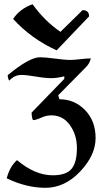

<svg xmlns="http://www.w3.org/2000/svg" viewBox="-20 -730 505 907"><path d="M194.8 157.2Q104.5 157.2 11.7 112.3Q26.4 56.2 60.5 26.4Q145 98.1 229.5 98.1Q291.5 98.1 317.4 68.4Q343.3 38.6 343.3 -31.2Q343.3 -92.3 310.5 -138.7Q277.8 -185.1 222.2 -185.1Q198.2 -185.1 173.8 -173.8Q149.4 -162.6 135.7 -162.6Q129.4 -175.8 129.4 -198.2L283.7 -357.4V-369.6Q250 -360.8 223.1 -360.8Q192.9 -360.8 148.9 -368.4Q105 -376 80.6 -376Q48.3 -376 23.9 -349.1Q16.6 -358.9 16.6 -375Q119.1 -459.5 168.5 -459.5Q193.4 -459.5 241 -453.1Q288.6 -446.8 308.6 -446.8Q329.6 -446.8 359.4 -450.4Q389.2 -454.1 409.2 -454.1Q402.8 -429.7 387.7 -414.6L254.9 -279.8L260.7 -261.2Q332 -261.2 381.8 -210Q431.6 -158.7 431.6 -78.1Q431.6 3.4 358.6 80.3Q285.6 157.2 194.8 157.2ZM133.8 -710Q191.9 -629.4 265.6 -579.6L370.1 -682.1Q400.9 -682.1 400.9 -652.8L247.6 -492.2Q127.9 -546.4 42 -640.6Q73.7 -688.5 133.8 -710Z"/></svg>

Font: Balgruf
Style: Regular
Weight: 500
Designer: Paul James MIller
Foundry: High-Logic / Made with FontCreator
Version: Version 1.201;March 28, 2021;FontCreator 13.0.0.2683 64-bit